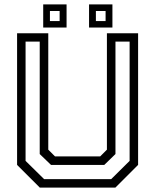

<svg xmlns="http://www.w3.org/2000/svg" viewBox="-20 -851 704 871"><path d="M160.5 0 57.5 -103V-700H199V-172L229.5 -141.5H434.5L465 -172V-700H606.5V-103L503.5 0ZM180 -38.5H484.5L568 -121.2V-662.2H503.8V-152.2L453 -102.8H211.5L160.2 -152.2V-662.2H96V-121.2ZM384 -726V-831H490V-726ZM176 -726V-831H282V-726ZM206.5 -755.5H250.5V-801H206.5ZM415 -755.5H459V-801H415Z"/></svg>

Font: Tourney Thin
Style: Regular
Weight: 100
Designer: Tyler Finck
Foundry: Etcetera Type Co
Version: Version 1.015